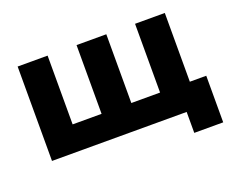

<svg xmlns="http://www.w3.org/2000/svg" viewBox="-95 -618 1067 879"><g transform="rotate(-20 438.0 -179.0)"><path d="M491 -125V-460H346V-125H205V-460H59V0H715V102H856V-125H776V-460H631V-125Z"/></g></svg>

Font: Jost
Style: Bold
Weight: 700
Version: Version 3.710